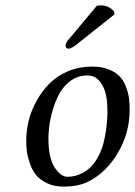

<svg xmlns="http://www.w3.org/2000/svg" viewBox="-20 -688 505 718"><path d="M161.1 -169.9Q161.1 -98.6 183.8 -62.7Q206.5 -26.9 232.9 -26.9Q262.7 -26.9 290.8 -42Q318.8 -57.1 338.9 -87.9Q362.8 -125 372.3 -176.3Q381.8 -227.5 381.8 -270Q381.8 -331.5 366.7 -361.8Q355.5 -384.3 341.6 -395Q327.6 -405.8 306.2 -405.8Q268.6 -405.8 239.3 -382.1Q210 -358.4 193.6 -321.3Q177.2 -284.2 169.2 -245.1Q161.1 -206.1 161.1 -169.9ZM78.1 -162.1Q78.1 -199.2 87.4 -237.1Q96.7 -274.9 116.9 -311.3Q137.2 -347.7 165.3 -376Q193.4 -404.3 234.6 -421.6Q275.9 -439 324.2 -439Q359.9 -439 386 -428.7Q412.1 -418.5 427 -402.8Q441.9 -387.2 450.7 -364.5Q459.5 -341.8 462.2 -321.5Q464.8 -301.3 464.8 -276.9Q464.8 -190.4 420.9 -116.5Q377 -42.5 310.1 -8.8Q272.9 9.8 217.8 9.8Q181.6 9.8 154.8 -3.4Q127.9 -16.6 113.8 -34.9Q99.6 -53.2 91.1 -78.9Q82.5 -104.5 80.3 -123.3Q78.1 -142.1 78.1 -162.1ZM341.8 -666Q348.6 -668 356.4 -668Q387.2 -668 406.7 -645L407.7 -633.8L270.5 -524.9Q247.6 -505.9 236.3 -505.9Q231 -505.9 227.5 -510Q224.1 -514.2 225.1 -519Q226.1 -524.4 228.5 -529.1Q231 -533.7 232.9 -536.1L242.2 -546.9Z"/></svg>

Font: Linux Libertine G
Style: Italic
Weight: 400
Italic angle: -12°
Designer: Philipp H. Poll
Foundry: Philipp H. Poll
Version: Version 5.1.3